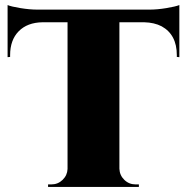

<svg xmlns="http://www.w3.org/2000/svg" viewBox="-20 -739 738 759"><path d="M452 -651V-72Q453 -46 471.5 -28Q490 -10 516 -10H529V0H170V-10H183Q209 -10 227.5 -28Q246 -46 247 -71V-651H148Q88 -650 54 -615.5Q20 -581 20 -521V-514L10 -513V-719Q24 -713 60.5 -707Q97 -701 128 -701H571Q602 -701 638 -707Q674 -713 689 -719V-513L679 -514V-521Q679 -602 619 -635Q590 -650 550 -651Z"/></svg>

Font: Cinzel Decorative Black
Style: Regular
Weight: 900
Designer: Natanael Gama
Version: Version 1.002;PS 001.002;hotconv 1.0.56;makeotf.lib2.0.21325